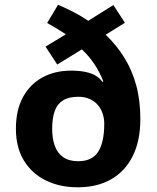

<svg xmlns="http://www.w3.org/2000/svg" viewBox="-20 -787 667 817"><path d="M227 -766.8Q263.3 -751.2 295.4 -734.4Q327.6 -717.7 355.4 -698.5L462.5 -765.5L511.5 -690.1L429.6 -639.2Q476.2 -594.8 509.1 -541.7Q542.1 -488.5 559.7 -423.8Q577.2 -359.1 577.2 -279.9Q577.2 -187.9 544.8 -122.9Q512.4 -57.9 452.7 -23.9Q393 10 310.8 10Q234.5 10 175 -19.2Q115.6 -48.4 81.6 -104.1Q47.7 -159.8 47.7 -239.1Q47.7 -319 77.9 -374Q108.1 -429 160.9 -457.7Q213.7 -486.4 282.1 -486.4Q315.8 -486.4 341.7 -481.3Q367.5 -476.3 386 -465.7Q404.4 -455.1 415.5 -438.8L419.5 -440.8Q404.7 -479.5 382.1 -513.5Q359.5 -547.4 328.4 -576.9L223.5 -512.3L173.9 -588.6L260.2 -641Q242.9 -652.6 222 -665.2Q201.2 -677.7 180.6 -689.1ZM312.8 -375.2Q272.6 -375.2 248.3 -360Q224 -344.9 213 -314.8Q202 -284.8 202 -238.5Q202 -198.1 213 -166.8Q224 -135.5 248.8 -118.3Q273.6 -101 312.8 -101Q372 -101 397.8 -141.3Q423.6 -181.6 423.6 -260.2Q423.6 -282.6 416.8 -303.4Q410.1 -324.2 396.5 -340.1Q382.9 -356 362.2 -365.6Q341.6 -375.2 312.8 -375.2Z"/></svg>

Font: Noto Sans Khmer UI
Style: Regular
Weight: 400
Designer: Danh Hong and the Monotype Design Team
Foundry: Monotype Imaging Inc.
Version: Version 2.002